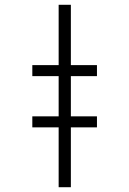

<svg xmlns="http://www.w3.org/2000/svg" viewBox="-20 -782 540 802"><path d="M225 0V-250H115V-296H225V-464H115V-510H225V-762H276V-510H385V-464H276V-296H385V-250H276V0Z"/></svg>

Font: Noto Sans Mono ExtraCondensed Light
Style: Regular
Weight: 300
Width: 2
Designer: Monotype Design Team
Foundry: Monotype Imaging Inc.
Version: Version 2.014; ttfautohint (v1.8.4.7-5d5b)